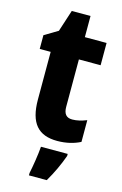

<svg xmlns="http://www.w3.org/2000/svg" viewBox="-133 -721 637 999"><g transform="rotate(15 186.0 -221.0)"><path d="M272 -118C240 -118 225 -136 225 -174V-429H342V-549H225V-663H124L86 -546L14 -503V-429H73V-173C73 -44 124 10 225 10C274 10 316 -1 349 -18V-135C321 -124 296 -118 272 -118ZM296 72V61H152C149 102 138 171 130 208V221H226C255 172 278 122 296 72Z"/></g></svg>

Font: Noto Sans Sinhala UI Condensed ExtraBold
Style: Regular
Weight: 800
Width: 3
Designer: Jelle Bosma - Monotype Design Team
Foundry: Monotype Imaging Inc.
Version: Version 2.006